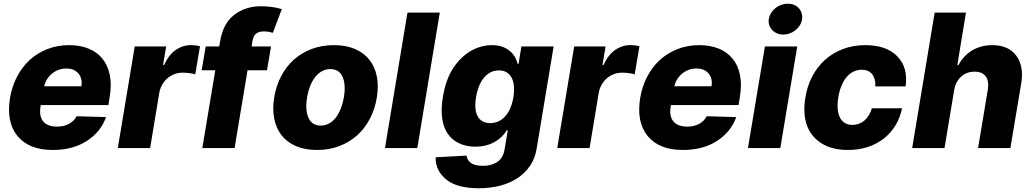

<svg xmlns="http://www.w3.org/2000/svg" viewBox="-20 -795 5543 1031"><path d="M34.1 -270.6Q44.4 -331.3 71.2 -383Q98 -434.7 138.8 -472.3Q179.7 -509.9 233.5 -531.2Q287.3 -552.6 351.6 -552.6Q409.4 -552.6 454.9 -534.3Q500.4 -516 529.5 -480.6Q558.6 -445.3 569.4 -393.3Q580.3 -341.3 568.9 -274.1L562.1 -230.8H198.9L197.8 -224.4Q188.9 -171.2 212 -143.1Q235.1 -115.1 287.3 -115.1Q321.7 -115.1 349.1 -129.1Q376.4 -143.1 391.3 -170.8L549.7 -166.2Q520.6 -85.9 446 -38Q371.1 10.3 263.1 10.3Q134.9 10.3 73.5 -65Q12.4 -140.3 34.1 -270.6ZM217.3 -331.7H416.9Q423.7 -373.6 400.9 -400.6Q378.2 -427.2 335.6 -427.2Q314.3 -427.2 294.9 -420.1Q275.6 -413 259.8 -400.2Q244 -387.4 233 -370Q221.9 -352.6 217.3 -331.7Z M612.6 0 703.5 -545.5H872.2L855.5 -446H861.2Q885.7 -500.4 923.5 -526.6Q961.3 -552.9 1006.4 -552.9Q1029.8 -552.9 1054 -546.9L1028.4 -395.6Q1022.4 -397.7 1014.2 -399.5Q1006 -401.3 997 -402.3Q987.9 -403.4 978.7 -404.1Q969.5 -404.8 961.3 -404.8Q937.1 -404.8 916 -396.7Q894.9 -388.5 878.4 -374.1Q861.9 -359.7 850.7 -339.7Q839.5 -319.6 835.2 -296.2L786.2 0Z M1062.9 -417.6 1084.5 -545.5H1157.3L1161.9 -573.2Q1170.1 -621.8 1188.6 -656.6Q1207 -691.4 1237.2 -714.8Q1297.6 -761.4 1380.3 -761.4Q1409.1 -761.4 1437.3 -757.8Q1465.6 -754.3 1493.3 -746.1L1445.3 -619Q1435.7 -621.8 1422.8 -624.1Q1409.8 -626.4 1397.4 -626.4Q1382.5 -626.4 1371.6 -622.9Q1360.8 -619.3 1353.7 -612.9Q1346.6 -606.5 1342.3 -597.1Q1338.1 -587.7 1335.9 -576L1331 -545.5H1435.4L1413.7 -417.6H1309.3L1239.7 0H1066.4L1136 -417.6Z M1452.4 -272Q1462.7 -334.2 1489.5 -385.7Q1516.3 -437.1 1557.7 -474.3Q1599.1 -511.4 1653.6 -532Q1708.1 -552.6 1773.4 -552.6Q1837.7 -552.6 1885.7 -532.1Q1933.6 -511.7 1963.2 -474.4Q1992.9 -437.1 2003.4 -385.1Q2013.8 -333.1 2003.2 -269.9Q1992.9 -208.1 1965.7 -156.4Q1938.6 -104.8 1897.2 -67.8Q1855.8 -30.9 1801.5 -10.3Q1747.2 10.3 1682.2 10.3Q1617.9 10.3 1570 -10.1Q1522 -30.5 1492.5 -67.8Q1463.1 -105.1 1452.6 -157.1Q1442.1 -209.2 1452.4 -272ZM1636.4 -162.3Q1655.2 -120.7 1701.7 -120.7Q1721.6 -120.7 1737.7 -127.5Q1753.9 -134.2 1766.9 -145.8Q1779.8 -157.3 1789.8 -172.6Q1799.7 -187.9 1807 -204.9Q1814.3 -221.9 1819.1 -239.5Q1823.9 -257.1 1826.7 -273.4Q1837.7 -341.3 1819.6 -382.5Q1801.1 -424 1753.9 -424Q1734.4 -424 1718.2 -417.3Q1702.1 -410.5 1688.9 -399Q1675.8 -387.4 1665.7 -372.2Q1655.5 -356.9 1648.3 -339.8Q1641 -322.8 1636.2 -305Q1631.4 -287.3 1628.9 -271Q1617.9 -204.5 1636.4 -162.3Z M2341.6 -727.3 2220.9 0H2047.2L2168 -727.3Z M2319.2 49.7 2485.4 40.5Q2488.6 66.4 2510.3 81Q2532 95.5 2574.9 95.5Q2618.6 95.5 2650.9 74.2Q2683.2 52.9 2690.7 0.7L2706.7 -95.2H2700.6Q2679.7 -57.9 2636 -32.7Q2591.6 -7.5 2532 -7.5Q2471.6 -7.5 2427.6 -35.5Q2405.2 -49.4 2388.7 -71Q2372.2 -92.7 2362.7 -122.3Q2353.3 -152 2351.9 -189.6Q2350.5 -227.3 2358 -273.4Q2373.9 -370 2414.8 -431.1Q2435.4 -462 2459.7 -484.9Q2484 -507.8 2510.5 -522.7Q2536.9 -537.6 2565.2 -545.1Q2593.4 -552.6 2621.8 -552.6Q2653.8 -552.6 2677.6 -543.9Q2701.3 -535.2 2718 -521.1Q2734.7 -507.1 2744.9 -489Q2755 -470.9 2759.6 -452.1H2764.6L2779.8 -545.5H2952.8L2861.9 2.1Q2853.7 54.3 2827.1 94.1Q2800.4 133.9 2759.6 161Q2718.8 188.2 2665.7 202.1Q2612.6 215.9 2551.1 215.9Q2433.9 215.9 2376.1 168.7Q2317.8 121.1 2319.2 49.7ZM2612.2 -133.9Q2636 -133.9 2656.4 -143.3Q2676.8 -152.7 2693 -170.6Q2709.2 -188.6 2720.3 -214.5Q2731.5 -240.4 2736.9 -273.4Q2742.2 -306.5 2739.5 -333.1Q2736.9 -359.7 2726.9 -378.4Q2717 -397 2699.9 -407Q2682.9 -416.9 2659.1 -416.9Q2630.3 -416.9 2608.8 -403.8Q2587.4 -390.6 2572.6 -369.9Q2557.9 -349.1 2549 -323.5Q2540.1 -297.9 2536.2 -273.4Q2530.9 -240.8 2533 -214.8Q2535.2 -188.9 2544.7 -171Q2554.3 -153.1 2571.2 -143.5Q2588.1 -133.9 2612.2 -133.9Z M2972.3 0 3063.2 -545.5H3231.9L3215.2 -446H3220.9Q3245.4 -500.4 3283.2 -526.6Q3321 -552.9 3366.1 -552.9Q3389.6 -552.9 3413.7 -546.9L3388.1 -395.6Q3382.1 -397.7 3373.9 -399.5Q3365.8 -401.3 3356.7 -402.3Q3347.7 -403.4 3338.4 -404.1Q3329.2 -404.8 3321 -404.8Q3296.9 -404.8 3275.7 -396.7Q3254.6 -388.5 3238.1 -374.1Q3221.6 -359.7 3210.4 -339.7Q3199.2 -319.6 3195 -296.2L3146 0Z M3418 -270.6Q3428.3 -331.3 3455.1 -383Q3481.9 -434.7 3522.7 -472.3Q3563.6 -509.9 3617.4 -531.2Q3671.2 -552.6 3735.4 -552.6Q3793.3 -552.6 3838.8 -534.3Q3884.2 -516 3913.4 -480.6Q3942.5 -445.3 3953.3 -393.3Q3964.1 -341.3 3952.8 -274.1L3946 -230.8H3582.7L3581.7 -224.4Q3572.8 -171.2 3595.9 -143.1Q3619 -115.1 3671.2 -115.1Q3705.6 -115.1 3733 -129.1Q3760.3 -143.1 3775.2 -170.8L3933.6 -166.2Q3904.5 -85.9 3829.9 -38Q3755 10.3 3647 10.3Q3518.8 10.3 3457.4 -65Q3396.3 -140.3 3418 -270.6ZM3601.2 -331.7H3800.8Q3807.5 -373.6 3784.8 -400.6Q3762.1 -427.2 3719.5 -427.2Q3698.2 -427.2 3678.8 -420.1Q3659.4 -413 3643.6 -400.2Q3627.8 -387.4 3616.8 -370Q3605.8 -352.6 3601.2 -331.7Z M4087.4 -545.5H4261L4170.1 0H3996.4ZM4108.3 -692.5Q4111.2 -710.2 4120.7 -725.5Q4130.3 -740.8 4144.2 -751.8Q4158 -762.8 4175.1 -769Q4192.1 -775.2 4209.5 -775.2Q4246.8 -775.2 4269.2 -751.1Q4291.5 -726.9 4286.9 -692.5Q4284.4 -674.4 4275 -659.3Q4265.6 -644.2 4251.8 -633Q4237.9 -621.8 4221.1 -615.6Q4204.2 -609.4 4186.4 -609.4Q4149.5 -609.4 4126.4 -633.9Q4103.7 -658.4 4108.3 -692.5Z M4304.7 -271Q4314.6 -333.5 4341.8 -385.1Q4369 -436.8 4410.7 -474.1Q4452.4 -511.4 4507.1 -532Q4561.8 -552.6 4626.8 -552.6Q4740.1 -552.6 4798.7 -492.2Q4857.2 -432.2 4842.7 -331H4680.4Q4682.2 -372.5 4663.2 -396.5Q4644.2 -420.5 4607.6 -420.5Q4584.5 -420.5 4564.1 -410.9Q4543.7 -401.3 4527.3 -382.6Q4511 -364 4499.3 -336.5Q4487.6 -308.9 4481.5 -272.7Q4475.9 -236.5 4478.5 -208.6Q4481.2 -180.8 4491.1 -162.1Q4501.1 -143.5 4517.9 -133.9Q4534.8 -124.3 4557.5 -124.3Q4593.8 -124.3 4621.4 -147.5Q4649.1 -170.8 4661.9 -213.8H4823.9Q4813.6 -163.4 4788.5 -122Q4763.5 -80.6 4726 -51.1Q4688.6 -21.7 4639.7 -5.7Q4590.9 10.3 4533.4 10.3Q4447.1 10.3 4391 -25.6Q4333.8 -62.1 4312.3 -124.1Q4290.8 -186.1 4304.7 -271Z M4998.9 -727.3H5166.9L5120.7 -445.3H5126.8Q5139.9 -470.5 5158.4 -490.4Q5176.8 -510.3 5199.9 -524.1Q5223 -538 5250.4 -545.3Q5277.7 -552.6 5308.6 -552.6Q5394.5 -552.6 5436.8 -496.4Q5479 -440 5463.8 -347.7L5405.5 0H5231.9L5284.4 -313.6Q5291.5 -360.4 5272.9 -385.3Q5254.3 -410.2 5212.4 -410.2Q5191.8 -410.2 5173.7 -403.4Q5155.5 -396.7 5141.3 -383.9Q5127.1 -371.1 5117.4 -352.8Q5107.6 -334.5 5103.7 -311.1L5051.8 0H4878.2Z"/></svg>

Font: Inter P Extra Bold
Style: Italic
Weight: 800
Italic angle: 9.39999°
Designer: Rasmus Andersson
Foundry: rsms
Version: Version 3.018;git-588b23468